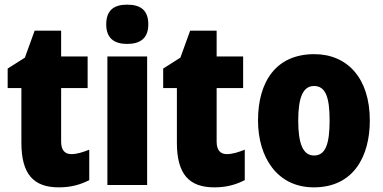

<svg xmlns="http://www.w3.org/2000/svg" viewBox="-20 -796 1647 826"><path d="M287 -133C258 -133 243 -151 243 -187V-417H357V-553H243V-664H129L87 -548L13 -501V-417H72V-182C72 -46 125 10 233 10C287 10 326 -2 364 -21V-152C336 -141 311 -133 287 -133Z M527 -776C469 -776 437 -751 437 -691C437 -632 471 -607 527 -607C584 -607 618 -632 618 -691C618 -751 586 -776 527 -776ZM613 -553H442V0H613Z M956 -133C927 -133 912 -151 912 -187V-417H1026V-553H912V-664H798L756 -548L682 -501V-417H741V-182C741 -46 794 10 902 10C956 10 995 -2 1033 -21V-152C1005 -141 980 -133 956 -133Z M1571 -278C1571 -460 1474 -563 1332 -563C1167 -563 1090 -444 1090 -278C1090 -120 1172 10 1330 10C1501 10 1571 -123 1571 -278ZM1263 -277C1263 -378 1284 -426 1331 -426C1381 -426 1398 -377 1398 -278C1398 -178 1381 -127 1331 -127C1283 -127 1263 -179 1263 -277Z"/></svg>

Font: Noto Sans Devanagari UI Condensed Black
Style: Regular
Weight: 900
Width: 3
Designer: Jelle Bosma - Monotype Design Team
Foundry: Monotype Imaging Inc.
Version: Version 2.004